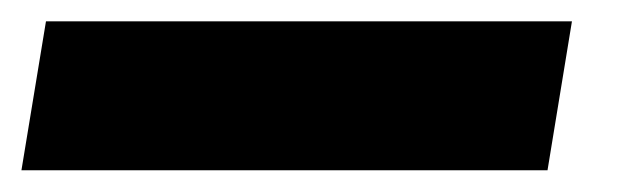

<svg xmlns="http://www.w3.org/2000/svg" viewBox="-87 -20 601 180"><path d="M449.2 0 426.3 139.6H-66.9L-43.9 0Z"/></svg>

Font: Inter 24pt Black
Style: Italic
Weight: 900
Italic angle: -9.3988°
Designer: Rasmus Andersson
Foundry: rsms
Version: Version 4.001;git-66647c0bb